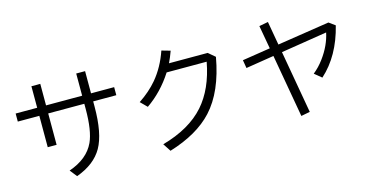

<svg xmlns="http://www.w3.org/2000/svg" viewBox="-84 -1209 3169 1653"><g transform="rotate(-15 1500.0 -382.5)"><path d="M653.8 -809.6H732.9V-611.8H939V-540H732.9V-495.1Q732.9 -253.9 664.6 -133.3Q596.7 -13.7 433.1 45.9L382.8 -17.1Q550.3 -75.2 608.9 -202.1Q653.8 -300.3 653.8 -494.1V-540H332V-260.3H252.9V-540H61V-611.8H252.9V-803.7H332V-611.8H653.8Z M1793 -688 1853 -637.2Q1799.8 -338.9 1653.3 -180.2Q1519.5 -34.7 1266.1 43L1220.2 -27.3Q1466.8 -96.2 1597.7 -243.7Q1721.7 -383.8 1765.1 -617.2H1408.2Q1312.5 -467.8 1175.3 -373L1118.2 -430.2Q1215.8 -495.1 1281.7 -573.2Q1365.7 -673.3 1413.1 -811L1490.2 -789.1Q1470.2 -733.4 1448.2 -688Z M2362.8 -811 2399.9 -600.1 2864.7 -671.9 2919.9 -631.8Q2856 -374.5 2691.9 -227.1L2628.9 -278.8Q2680.7 -320.3 2723.1 -377.9Q2800.3 -482.4 2823.7 -594.2L2412.6 -528.8L2510.7 29.8L2431.6 44.9L2333 -516.1L2082 -476.1L2069.8 -548.8L2319.8 -587.9L2282.7 -795.9Z"/></g></svg>

Font: BIZ UDGothic
Style: Regular
Weight: 400
Monospace: yes
Designer: TypeBank Co., Ltd.
Foundry: Morisawa Inc.
Version: Version 1.05